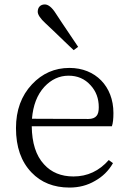

<svg xmlns="http://www.w3.org/2000/svg" viewBox="-20 -831 583 865"><path d="M293 14C336 14 374 4 408 -16C442 -35 469 -61 489 -96L470 -110C427 -61 374 -36 311 -36C256 -36 211 -54 178 -91C142 -130 124 -187 123 -262H484C489 -276 491 -296 491 -322C491 -442 410 -525 293 -525C226 -525 170 -500 124 -451C76 -400 52 -334 52 -254C52 -169 75 -103 122 -54C165 -9 222 14 293 14ZM124 -296C129 -356 147 -404 180 -440C211 -473 247 -490 289 -490C329 -490 362 -476 388 -447C413 -420 425 -387 425 -348C425 -330 422 -317 415 -309C408 -300 395 -295 378 -295ZM332 -620C315 -645 291 -681 258 -730C246 -748 237 -762 231 -771C214 -798 197 -811 182 -811C163 -811 150 -799 150 -778C150 -765 162 -747 185 -726C203 -709 232 -682 272 -643C289 -626 303 -614 312 -605Z"/></svg>

Font: AllPunType Light
Style: Regular
Weight: 300
Version: 1.0